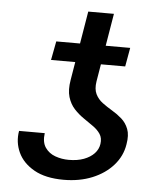

<svg xmlns="http://www.w3.org/2000/svg" viewBox="-50 -700 634 753"><g transform="rotate(5 267.5 -323.0)"><path d="M359.9 -142.6Q363.3 -166 352.8 -181.9Q342.3 -197.8 324.2 -210.4Q306.2 -223.1 285.9 -237.1Q265.6 -251 248.5 -269.5Q231.4 -288.1 223.1 -315.4Q214.8 -342.8 221.7 -382.8L267.1 -655.8H368.2L323.2 -385.7Q318.4 -355.5 327.9 -335.9Q337.4 -316.4 355.5 -303Q373.5 -289.6 394.3 -277.3Q415 -265.1 432.6 -249.5Q450.2 -233.9 459.2 -210.4Q468.3 -187 461.9 -150.4Q454.6 -103.5 422.6 -67.4Q390.6 -31.2 340.6 -10.7Q290.5 9.8 228 9.8Q156.7 9.8 111.8 -15.6Q66.9 -41 48.3 -81.3Q29.8 -121.6 37.6 -166H138.7Q133.8 -130.4 148.4 -109.1Q163.1 -87.9 188.2 -78.9Q213.4 -69.8 241.2 -69.8Q275.4 -69.8 300.8 -79.3Q326.2 -88.9 341.6 -105.2Q356.9 -121.6 359.9 -142.6ZM443.4 -528.3 430.2 -454.1H138.2L152.3 -528.3Z"/></g></svg>

Font: Inter 18pt
Style: Italic
Weight: 400
Italic angle: -9.3988°
Designer: Rasmus Andersson
Foundry: rsms
Version: Version 4.001;git-66647c0bb